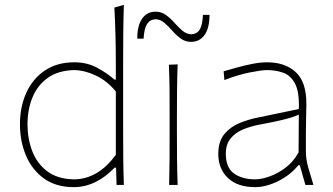

<svg xmlns="http://www.w3.org/2000/svg" viewBox="-20 -760 1368 789"><path d="M283 9Q210 9 160.8 -26.5Q111.5 -62 86.8 -120.8Q62 -179.5 62 -249Q62 -322.5 88.8 -380.2Q115.5 -438 165.5 -471Q215.5 -504 285 -504Q338.5 -504 380 -481.2Q421.5 -458.5 450 -433H456V-494Q456 -621 450 -729L489 -740Q487 -678.5 486.5 -618.2Q486 -558 486 -494V-221Q486 -160.5 486.5 -108.5Q487 -56.5 489 0H459L457 -71H451Q374 9 283 9ZM283 -23Q382.5 -23 456 -124V-384Q419.5 -428.5 373.2 -450Q327 -471.5 285 -472Q219.5 -470.5 177 -440.5Q134.5 -410.5 113.8 -360.5Q93 -310.5 93 -249Q93 -190 112.5 -139Q132 -88 174 -56.2Q216 -24.5 283 -23Z M675 0Q676.5 -56.5 676.8 -108.5Q677 -160.5 677 -221V-271Q677 -332 676.8 -385Q676.5 -438 674 -494L710 -495.5Q708 -439 707.5 -385.5Q707 -332 707 -271V-221Q707 -160.5 707.5 -108.5Q708 -56.5 710 0ZM765 -588Q741 -588 722.5 -601.8Q704 -615.5 688 -633.8Q672 -652 655.5 -666.2Q639 -680.5 619 -681Q596 -679.5 584.2 -661.2Q572.5 -643 570 -601H544Q544 -654.5 564 -683.2Q584 -712 619 -712Q643.5 -712 662.2 -698.2Q681 -684.5 697 -666.2Q713 -648 729.5 -634Q746 -620 766 -619Q790 -620.5 801 -638.8Q812 -657 814 -699H841Q841 -645 820.8 -616.5Q800.5 -588 765 -588Z M1028 9Q956 9 916.5 -28.8Q877 -66.5 877 -127Q877 -179 902 -209Q927 -239 963.8 -254Q1000.5 -269 1035 -276L1208 -312Q1210.5 -381 1193 -415.2Q1175.5 -449.5 1144.8 -460.8Q1114 -472 1077 -472Q1055.5 -472 1007.2 -462.5Q959 -453 902 -431L899 -467Q921 -473.5 952.5 -482.2Q984 -491 1017 -497.5Q1050 -504 1077 -504Q1151.5 -504 1195.2 -463.8Q1239 -423.5 1239 -334Q1239 -313 1238 -279.2Q1237 -245.5 1237 -211V-137Q1237 -107 1246.2 -73.5Q1255.5 -40 1268 0H1235L1212 -81H1206Q1172.5 -40 1122.8 -15.5Q1073 9 1028 9ZM1028 -23Q1054 -23 1088 -35Q1122 -47 1154.2 -71.5Q1186.5 -96 1207 -134L1208 -289Q1198.5 -284.5 1182.5 -279Q1166.5 -273.5 1135 -266Q1103.5 -258.5 1047 -248Q1009.5 -241 978 -227.8Q946.5 -214.5 927.2 -190.5Q908 -166.5 908 -128Q908 -71 941.8 -47Q975.5 -23 1028 -23Z"/></svg>

Font: Commissioner Flair Thin
Style: Regular
Weight: 100
Designer: Kostas Bartsokas
Foundry: Kostas Bartsokas
Version: Version 1.000; ttfautohint (v1.8.3)